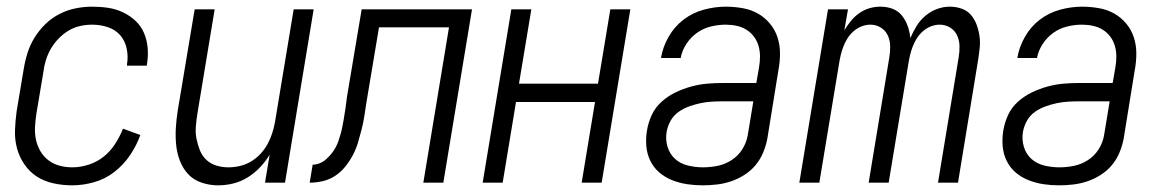

<svg xmlns="http://www.w3.org/2000/svg" viewBox="-20 -548 3484 576"><path d="M197 8Q168 8 140.5 2Q113 -4 91 -18Q69 -32 53.5 -54.5Q38 -77 31 -103Q24 -129 25 -157.5Q26 -186 30 -215L51 -340Q55 -365 62.5 -389Q70 -413 83.5 -435Q97 -457 116 -475.5Q135 -494 158.5 -506Q182 -518 207 -523Q232 -528 256 -528Q281 -528 304.5 -524.5Q328 -521 349 -511Q370 -501 386.5 -485.5Q403 -470 412 -449Q421 -428 423 -404.5Q425 -381 421 -356L420 -351H361V-355Q365 -379 360 -402.5Q355 -426 340.5 -442.5Q326 -459 303.5 -466.5Q281 -474 256 -474Q239 -474 220.5 -470Q202 -466 185.5 -456Q169 -446 155.5 -432Q142 -418 132.5 -401.5Q123 -385 117.5 -367Q112 -349 110 -331L89 -206Q86 -186 85 -166.5Q84 -147 88 -128.5Q92 -110 101.5 -94Q111 -78 125.5 -67Q140 -56 158.5 -51Q177 -46 197 -46Q221 -46 246 -54Q271 -62 291 -78Q311 -94 325.5 -116.5Q340 -139 349 -162L401 -143Q390 -112 370.5 -83Q351 -54 323.5 -32.5Q296 -11 262.5 -1.5Q229 8 197 8Z M634 8Q609 8 585 0Q561 -8 545 -25Q529 -42 520 -65Q511 -88 508.5 -113Q506 -138 507.5 -163.5Q509 -189 513 -215L564 -520H624L572 -206Q569 -187 567.5 -168Q566 -149 569.5 -131.5Q573 -114 579.5 -97.5Q586 -81 598.5 -69Q611 -57 628.5 -51.5Q646 -46 665 -46Q682 -46 699.5 -50Q717 -54 733 -63.5Q749 -73 761.5 -86.5Q774 -100 782.5 -115.5Q791 -131 796.5 -148Q802 -165 805 -182L861 -520H921L835 0H775L789 -84Q777 -64 760 -46Q743 -28 722.5 -15.5Q702 -3 679.5 2.5Q657 8 634 8Z M909 0 918 -54Q928 -54 938.5 -58Q949 -62 957.5 -69.5Q966 -77 973.5 -86Q981 -95 986.5 -105Q992 -115 995.5 -125.5Q999 -136 1002 -146.5Q1005 -157 1007 -167.5Q1009 -178 1011 -189Q1014 -206 1016.5 -223.5Q1019 -241 1021 -258L1065 -520H1396L1310 0H1250L1327 -466H1117L1079 -239Q1076 -219 1073 -199.5Q1070 -180 1065 -160.5Q1060 -141 1054.5 -122Q1049 -103 1039.5 -84.5Q1030 -66 1016.5 -49Q1003 -32 985.5 -20.5Q968 -9 948 -4.5Q928 0 909 0Z M1428 0 1514 -520H1574L1537 -297H1774L1811 -520H1871L1785 0H1725L1765 -242H1528L1488 0Z M2088 8Q2064 8 2041 4.5Q2018 1 1996.5 -7.5Q1975 -16 1958 -30.5Q1941 -45 1931 -65.5Q1921 -86 1919 -109.5Q1917 -133 1921 -157Q1925 -181 1935.5 -203.5Q1946 -226 1965 -243Q1984 -260 2007 -271Q2030 -282 2054 -288.5Q2078 -295 2101.5 -297Q2125 -299 2148 -299H2249L2257 -345Q2260 -362 2260 -378.5Q2260 -395 2255.5 -410.5Q2251 -426 2241.5 -438.5Q2232 -451 2219 -459Q2206 -467 2190 -470.5Q2174 -474 2157 -474Q2135 -474 2112.5 -468.5Q2090 -463 2071 -449.5Q2052 -436 2039 -416Q2026 -396 2022 -374H1963Q1968 -406 1985.5 -437Q2003 -468 2030.5 -489Q2058 -510 2091.5 -519Q2125 -528 2157 -528Q2183 -528 2208 -523.5Q2233 -519 2253.5 -507.5Q2274 -496 2289.5 -477.5Q2305 -459 2312.5 -436Q2320 -413 2320 -387.5Q2320 -362 2315 -336L2282 -132Q2278 -111 2269.5 -90.5Q2261 -70 2247 -53Q2233 -36 2213.5 -23.5Q2194 -11 2173 -4Q2152 3 2130.5 5.5Q2109 8 2088 8ZM2089 -46Q2111 -46 2133 -50.5Q2155 -55 2174.5 -67.5Q2194 -80 2206.5 -99.5Q2219 -119 2223 -141L2240 -244H2148Q2132 -244 2115 -243Q2098 -242 2081.5 -238.5Q2065 -235 2048 -229Q2031 -223 2016 -212.5Q2001 -202 1992 -186Q1983 -170 1980 -153Q1976 -130 1982.5 -108Q1989 -86 2005 -71.5Q2021 -57 2043.5 -51.5Q2066 -46 2089 -46Z M2378 0 2464 -520H2524L2513 -457Q2522 -472 2533 -485.5Q2544 -499 2558.5 -509Q2573 -519 2589 -523.5Q2605 -528 2621 -528Q2641 -528 2658 -521.5Q2675 -515 2686 -501Q2697 -487 2703 -470Q2709 -453 2711 -434Q2719 -452 2729.5 -469.5Q2740 -487 2756 -500.5Q2772 -514 2791 -521Q2810 -528 2829 -528Q2848 -528 2865 -522Q2882 -516 2893 -503Q2904 -490 2910 -473.5Q2916 -457 2918.5 -439.5Q2921 -422 2919 -403.5Q2917 -385 2914 -366L2854 0H2794L2856 -376Q2859 -393 2858.5 -410.5Q2858 -428 2851 -442.5Q2844 -457 2830 -465.5Q2816 -474 2799 -474Q2786 -474 2773 -469Q2760 -464 2749 -454.5Q2738 -445 2730.5 -433Q2723 -421 2718 -408Q2713 -395 2710 -382Q2707 -369 2705 -356L2646 0H2586L2648 -376Q2651 -393 2650.5 -410.5Q2650 -428 2643 -442.5Q2636 -457 2622 -465.5Q2608 -474 2591 -474Q2578 -474 2565 -469Q2552 -464 2541 -454.5Q2530 -445 2522.5 -433Q2515 -421 2510 -408Q2505 -395 2502 -382Q2499 -369 2497 -356L2438 0Z M3157 8Q3133 8 3110 4.5Q3087 1 3065.5 -7.5Q3044 -16 3027 -30.5Q3010 -45 3000 -65.5Q2990 -86 2988 -109.5Q2986 -133 2990 -157Q2994 -181 3004.5 -203.5Q3015 -226 3034 -243Q3053 -260 3076 -271Q3099 -282 3123 -288.5Q3147 -295 3170.5 -297Q3194 -299 3217 -299H3318L3326 -345Q3329 -362 3329 -378.5Q3329 -395 3324.5 -410.5Q3320 -426 3310.5 -438.5Q3301 -451 3288 -459Q3275 -467 3259 -470.5Q3243 -474 3226 -474Q3204 -474 3181.5 -468.5Q3159 -463 3140 -449.5Q3121 -436 3108 -416Q3095 -396 3091 -374H3032Q3037 -406 3054.5 -437Q3072 -468 3099.5 -489Q3127 -510 3160.5 -519Q3194 -528 3226 -528Q3252 -528 3277 -523.5Q3302 -519 3322.5 -507.5Q3343 -496 3358.5 -477.5Q3374 -459 3381.5 -436Q3389 -413 3389 -387.5Q3389 -362 3384 -336L3351 -132Q3347 -111 3338.5 -90.5Q3330 -70 3316 -53Q3302 -36 3282.5 -23.5Q3263 -11 3242 -4Q3221 3 3199.5 5.5Q3178 8 3157 8ZM3158 -46Q3180 -46 3202 -50.5Q3224 -55 3243.5 -67.5Q3263 -80 3275.5 -99.5Q3288 -119 3292 -141L3309 -244H3217Q3201 -244 3184 -243Q3167 -242 3150.5 -238.5Q3134 -235 3117 -229Q3100 -223 3085 -212.5Q3070 -202 3061 -186Q3052 -170 3049 -153Q3045 -130 3051.5 -108Q3058 -86 3074 -71.5Q3090 -57 3112.5 -51.5Q3135 -46 3158 -46Z"/></svg>

Font: Iosevka QP Light
Style: Italic
Weight: 300
Italic angle: -9°
Designer: Belleve Invis
Foundry: Belleve Invis
Version: Version 20.0.0; ttfautohint (v1.8.4)